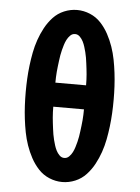

<svg xmlns="http://www.w3.org/2000/svg" viewBox="-53 -785 607 835"><g transform="rotate(5 250.0 -367.5)"><path d="M250 8Q221 8 193.5 -3.5Q166 -15 146 -36.5Q126 -58 112 -84Q98 -110 88.5 -137.5Q79 -165 73.5 -193.5Q68 -222 64.5 -251Q61 -280 59.5 -309Q58 -338 58 -368Q58 -397 59.5 -426Q61 -455 64.5 -484Q68 -513 73.5 -541.5Q79 -570 88.5 -597.5Q98 -625 112 -651Q126 -677 146 -698.5Q166 -720 193.5 -731.5Q221 -743 250 -743Q279 -743 306.5 -731.5Q334 -720 354 -698.5Q374 -677 388 -651Q402 -625 411.5 -597.5Q421 -570 426.5 -541.5Q432 -513 435.5 -484Q439 -455 440.5 -426Q442 -397 442 -368Q442 -338 440.5 -309Q439 -280 435.5 -251Q432 -222 426.5 -193.5Q421 -165 411.5 -137.5Q402 -110 388 -84Q374 -58 354 -36.5Q334 -15 306.5 -3.5Q279 8 250 8ZM183 -420H317Q317 -432 316.5 -444Q316 -456 315 -468Q314 -480 312.5 -492Q311 -504 309.5 -516Q308 -528 306 -540Q304 -552 301 -563.5Q298 -575 294.5 -586.5Q291 -598 285.5 -609Q280 -620 271 -629Q262 -638 250 -638Q238 -638 229 -629Q220 -620 214.5 -609Q209 -598 205.5 -586.5Q202 -575 199 -563.5Q196 -552 194 -540Q192 -528 190.5 -516Q189 -504 187.5 -492Q186 -480 185 -468Q184 -456 183.5 -444Q183 -432 183 -420ZM250 -97Q262 -97 271 -106Q280 -115 285.5 -126Q291 -137 294.5 -148.5Q298 -160 301 -171.5Q304 -183 306 -195Q308 -207 309.5 -219Q311 -231 312.5 -243Q314 -255 315 -267Q316 -279 316.5 -291Q317 -303 317 -315H183Q183 -303 183.5 -291Q184 -279 185 -267Q186 -255 187.5 -243Q189 -231 190.5 -219Q192 -207 194 -195Q196 -183 199 -171.5Q202 -160 205.5 -148.5Q209 -137 214.5 -126Q220 -115 229 -106Q238 -97 250 -97Z"/></g></svg>

Font: Iosevka Term Curly Extrabold
Style: Regular
Weight: 800
Designer: Belleve Invis
Foundry: Belleve Invis
Version: Version 32.3.0